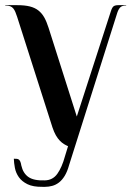

<svg xmlns="http://www.w3.org/2000/svg" viewBox="-44 -558 507 740"><path d="M-22.9 -538.1H22.9Q51.3 -538.1 70.8 -533.2Q90.3 -528.3 103.8 -517.8Q117.2 -507.3 126.5 -491Q135.7 -474.6 143.1 -451.2L252 -108.9L383.3 -514.6Q388.2 -529.8 394 -533.9Q399.9 -538.1 412.1 -538.1H440.9Q442.9 -538.1 442.9 -537.1Q442.9 -536.6 440.9 -536.6Q426.8 -536.6 419.9 -530Q413.1 -523.4 408.2 -509.3L222.2 78.6Q215.3 103.5 205.3 119.9Q195.3 136.2 183.1 145.5Q170.9 154.8 157.2 158.4Q143.6 162.1 129.9 162.1H119.6Q83.5 162.6 61.8 151.9Q40 141.1 28.6 124.8Q17.1 108.4 13.4 89.1Q9.8 69.8 9.3 53.7Q16.1 53.7 21 54.2Q25.9 54.7 29.1 57.4Q32.2 60.1 34.4 65.2Q36.6 70.3 38.1 79.6Q44.9 109.9 65.7 124.3Q86.4 138.7 128.4 137.2Q159.2 136.7 177 111.8Q194.8 86.9 206.5 43.9L218.3 5.4Q210.9 2.4 202.6 -2.7Q194.3 -7.8 186.3 -16.1Q178.2 -24.4 171.1 -36.9Q164.1 -49.3 158.2 -66.9L22 -493.2Q18.6 -503.9 15.1 -512Q11.7 -520 7.1 -525.6Q2.4 -531.2 -4.6 -533.9Q-11.7 -536.6 -22.9 -536.6Q-24.4 -536.6 -24.4 -537.1Q-24.4 -538.1 -22.9 -538.1Z"/></svg>

Font: Unique
Style: Regular
Weight: 400
Designer: Anna Pocius (aka Artmaker)
Foundry: Anna Pocius
Version: Version 1.000 2013 initial release